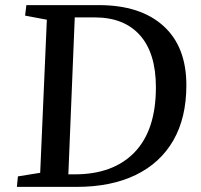

<svg xmlns="http://www.w3.org/2000/svg" viewBox="-20 -730 786 750"><path d="M46 0 50 -41 137 -55 163 -653 78 -669 83 -710H366Q528 -710 618 -629Q708 -548 708 -397Q708 -270 657 -181.5Q606 -93 510 -46.5Q414 0 279 0ZM247 -49H272Q423 -49 506 -135.5Q589 -222 589 -389Q589 -522 527 -592Q465 -662 350 -662H272Z"/></svg>

Font: Literata 36pt Medium
Style: Italic
Weight: 500
Italic angle: -2°
Designer: Latin by Veronika Burian and Jose Scaglione. Greek by Irene Vlachou. Cyrillic by Vera Evstafieva
Foundry: TypeTogether
Version: Version 3.002